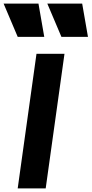

<svg xmlns="http://www.w3.org/2000/svg" viewBox="-70 -1043 507 1063"><path d="M28 0 132 -745H287L183 0ZM28 -839 -50 -1023H143L175 -839ZM270 -839 192 -1023H385L417 -839Z"/></svg>

Font: Plus Jakarta Sans ExtraBold
Style: Italic
Weight: 800
Italic angle: -8°
Designer: Gumpita Rahayu
Foundry: Tokotype
Version: Version 2.071; ttfautohint (v1.8.4.7-5d5b);gftools[0.9.29]